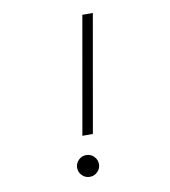

<svg xmlns="http://www.w3.org/2000/svg" viewBox="-80 -767 746 845"><g transform="rotate(-10 293.0 -344.0)"><path d="M252.4 -173.8 344.7 -698.2H391.6L299.3 -173.8ZM253.9 9.8Q233.9 9.8 219.5 -4.4Q205.1 -18.6 205.1 -38.6Q205.1 -58.6 219.5 -73Q233.9 -87.4 253.9 -87.4Q273.9 -87.4 288.3 -73Q302.7 -58.6 302.7 -38.6Q302.7 -18.6 288.3 -4.4Q273.9 9.8 253.9 9.8Z"/></g></svg>

Font: Cascadia Code ExtraLight
Style: Italic
Weight: 200
Italic angle: -10°
Monospace: yes
Designer: Aaron Bell
Foundry: Saja Typeworks
Version: Version 2404.023; ttfautohint (v1.8.4)